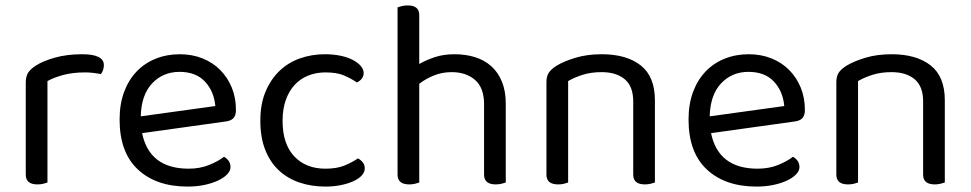

<svg xmlns="http://www.w3.org/2000/svg" viewBox="-20 -675 3579 708"><path d="M155 -2Q150 0 140 2.5Q130 5 118 5Q75 5 75 -31V-370Q75 -393 83.5 -406.5Q92 -420 112 -433Q138 -450 182.5 -462.5Q227 -475 283 -475Q363 -475 363 -435Q363 -425 360 -416.5Q357 -408 352 -402Q342 -404 326 -406Q310 -408 294 -408Q248 -408 213 -398.5Q178 -389 155 -376Z M504 -184Q531 -53 676 -53Q718 -53 752 -67Q786 -81 806 -97Q830 -83 830 -59Q830 -45 817.5 -32Q805 -19 783.5 -9Q762 1 733.5 7Q705 13 672 13Q556 13 488.5 -50Q421 -113 421 -234Q421 -291 437.5 -335.5Q454 -380 483.5 -411Q513 -442 554 -458.5Q595 -475 643 -475Q688 -475 726 -460Q764 -445 791.5 -417.5Q819 -390 834.5 -352.5Q850 -315 850 -270Q850 -248 840 -238.5Q830 -229 812 -227ZM642 -410Q581 -410 541 -367.5Q501 -325 499 -246L774 -284Q769 -339 735.5 -374.5Q702 -410 642 -410Z M1180 -408Q1146 -408 1117 -396.5Q1088 -385 1067 -362.5Q1046 -340 1034 -306.5Q1022 -273 1022 -230Q1022 -144 1065 -98.5Q1108 -53 1180 -53Q1222 -53 1250 -64.5Q1278 -76 1300 -91Q1311 -85 1318 -76Q1325 -67 1325 -54Q1325 -40 1314 -28Q1303 -16 1283.5 -7Q1264 2 1237.5 7.5Q1211 13 1180 13Q1128 13 1084 -2Q1040 -17 1008 -47Q976 -77 958 -122.5Q940 -168 940 -230Q940 -291 959 -336.5Q978 -382 1010 -413Q1042 -444 1085.5 -459.5Q1129 -475 1178 -475Q1209 -475 1235.5 -469.5Q1262 -464 1281 -454Q1300 -444 1310.5 -431.5Q1321 -419 1321 -406Q1321 -394 1314 -385Q1307 -376 1296 -371Q1274 -386 1248 -397Q1222 -408 1180 -408Z M1526 -2Q1521 0 1511 2.5Q1501 5 1489 5Q1446 5 1446 -31V-648Q1451 -650 1461.5 -652.5Q1472 -655 1484 -655Q1526 -655 1526 -619V-439Q1550 -453 1582.5 -464Q1615 -475 1656 -475Q1698 -475 1732.5 -464Q1767 -453 1792 -430.5Q1817 -408 1831 -373.5Q1845 -339 1845 -293V-2Q1840 0 1829.5 2.5Q1819 5 1808 5Q1765 5 1765 -31V-291Q1765 -351 1732 -380Q1699 -409 1645 -409Q1610 -409 1579.5 -396.5Q1549 -384 1526 -366V-2Z M2315 -301Q2315 -357 2283.5 -383Q2252 -409 2199 -409Q2159 -409 2128 -399Q2097 -389 2075 -376V-2Q2070 0 2060 2.5Q2050 5 2038 5Q1995 5 1995 -31V-372Q1995 -393 2003.5 -406.5Q2012 -420 2033 -433Q2059 -449 2102 -462Q2145 -475 2199 -475Q2290 -475 2342.5 -434Q2395 -393 2395 -305V-2Q2390 0 2379.5 2.5Q2369 5 2358 5Q2315 5 2315 -31V-301Z M2602 -184Q2629 -53 2774 -53Q2816 -53 2850 -67Q2884 -81 2904 -97Q2928 -83 2928 -59Q2928 -45 2915.5 -32Q2903 -19 2881.5 -9Q2860 1 2831.5 7Q2803 13 2770 13Q2654 13 2586.5 -50Q2519 -113 2519 -234Q2519 -291 2535.5 -335.5Q2552 -380 2581.5 -411Q2611 -442 2652 -458.5Q2693 -475 2741 -475Q2786 -475 2824 -460Q2862 -445 2889.5 -417.5Q2917 -390 2932.5 -352.5Q2948 -315 2948 -270Q2948 -248 2938 -238.5Q2928 -229 2910 -227ZM2740 -410Q2679 -410 2639 -367.5Q2599 -325 2597 -246L2872 -284Q2867 -339 2833.5 -374.5Q2800 -410 2740 -410Z M3384 -301Q3384 -357 3352.5 -383Q3321 -409 3268 -409Q3228 -409 3197 -399Q3166 -389 3144 -376V-2Q3139 0 3129 2.5Q3119 5 3107 5Q3064 5 3064 -31V-372Q3064 -393 3072.5 -406.5Q3081 -420 3102 -433Q3128 -449 3171 -462Q3214 -475 3268 -475Q3359 -475 3411.5 -434Q3464 -393 3464 -305V-2Q3459 0 3448.5 2.5Q3438 5 3427 5Q3384 5 3384 -31V-301Z"/></svg>

Font: Baloo Da 2
Style: Regular
Weight: 400
Designer: Noopur Datye, Sulekha Rajkumar and Ek Type
Foundry: Ek Type
Version: Version 1.640;hotconv 1.0.111;makeotfexe 2.5.65597; ttfautoh